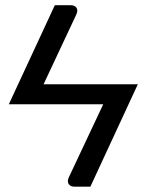

<svg xmlns="http://www.w3.org/2000/svg" viewBox="-20 -526 546 718"><path d="M318 172H258Q244 172 237.2 162.8Q230.5 153.5 237 138L366 -136H13L185 -506.5H244.5Q259 -506.5 265.8 -497.2Q272.5 -488 265.5 -472L143 -211H495.5Z"/></svg>

Font: Lato
Style: Regular
Weight: 400
Designer: Lukasz Dziedzic with Adam Twardoch and Botio Nikoltchev
Foundry: tyPoland Lukasz Dziedzic
Version: Version 2.015; 2015-08-06; http://www.latofonts.com/